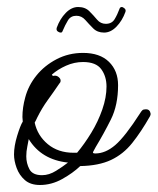

<svg xmlns="http://www.w3.org/2000/svg" viewBox="-20 -505 450 548"><path d="M94 23Q67 23 51 9Q35 -5 27.5 -25.5Q20 -46 20 -64Q20 -88 29 -117.5Q38 -147 45 -158Q45 -161 44.5 -164.5Q44 -168 44 -171Q44 -198 52 -227Q61 -261 84 -289.5Q107 -318 141.5 -336Q176 -354 217 -354Q265 -354 291 -328.5Q317 -303 317 -262Q317 -205 296.5 -164Q276 -123 253 -85Q249 -77 246 -72Q243 -67 252 -67Q281 -67 309 -91Q337 -115 380 -182Q383 -187 386 -190Q389 -193 395 -193H397Q408 -193 410 -180Q410 -177 408 -173Q383 -129 357.5 -97Q332 -65 297 -48.5Q262 -32 209 -31Q188 -11 157.5 6Q127 23 94 23ZM190 -69H200Q221 -94 240.5 -126Q260 -158 272 -192.5Q284 -227 284 -258Q284 -287 269 -307.5Q254 -328 217 -328Q192 -328 168.5 -317.5Q145 -307 128 -292L131 -288Q133 -289 137 -289Q143 -289 148 -284.5Q153 -280 153 -275Q153 -272 152 -270Q151 -268 149 -266Q132 -241 116 -219Q100 -197 86 -169Q83 -162 79 -155Q87 -118 116.5 -93.5Q146 -69 190 -69ZM100 -5Q120 -5 140 -17.5Q160 -30 174 -41Q98 -49 62 -108Q61 -101 58 -87Q55 -73 55 -59Q55 -39 64 -22Q73 -5 100 -5ZM277 -412Q258 -412 246 -424Q234 -436 223.5 -448Q213 -460 198 -460Q182 -460 174 -447Q166 -434 158 -415Q157 -412 153 -412Q149 -412 144.5 -415.5Q140 -419 142 -426Q151 -451 167.5 -468Q184 -485 203 -485Q223 -485 235 -473Q247 -461 257 -449Q267 -437 282 -437Q299 -437 307 -450Q315 -463 322 -482Q324 -485 327 -485Q331 -485 335.5 -481Q340 -477 338 -471Q329 -446 312.5 -429Q296 -412 277 -412Z"/></svg>

Font: Ms Madi
Style: Regular
Weight: 400
Designer: Robert E. Leuschke
Foundry: Robert E. Leuschke
Version: Version 1.010; ttfautohint (v1.8.3)